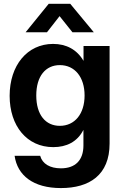

<svg xmlns="http://www.w3.org/2000/svg" viewBox="-20 -751 633 982"><path d="M291.5 210.9C437 210.9 540.5 144.5 540.5 -17.1V-515.6H407.2V-440.4H406.7C373 -498 318.4 -526.4 251.5 -526.4C119.6 -526.4 29.3 -417 29.3 -260.7C29.3 -106.9 117.7 1.5 252.4 1.5C320.3 1.5 375 -25.4 406.2 -85.9H406.7V-7.3C406.7 68.8 365.2 109.9 291.5 109.9C236.3 109.9 196.8 87.4 185.5 45.9H54.7C68.8 146 149.9 210.9 291.5 210.9ZM286.1 -107.4C213.4 -107.4 165.5 -163.1 165.5 -262.7C165.5 -361.8 213.4 -418 286.1 -418C362.3 -418 412.6 -356.9 412.6 -262.7C412.6 -168.5 362.3 -107.4 286.1 -107.4ZM220.2 -585.9 284.7 -668.5 350.6 -585.9H459.5V-586.4L339.4 -731.4H229L111.3 -586.4V-585.9Z"/></svg>

Font: Raveo Display Display SemiBold
Style: Regular
Weight: 600
Designer: Jakub Foglar, Rasmus Andersson (Inter)
Foundry: Jakubfoglar.com
Version: Version 1.100;Glyphs 3.2.3 (3260)